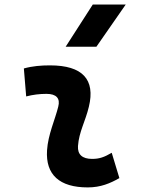

<svg xmlns="http://www.w3.org/2000/svg" viewBox="-20 -815 626 845"><path d="M471.7 -142.6C438 -123 417.5 -115.7 385.3 -115.7C342.3 -115.7 320.8 -134.8 323.2 -172.4C327.6 -234.9 356 -281.2 371.1 -345.2C400.4 -465.3 343.3 -527.3 200.2 -527.3C161.6 -527.3 123 -524.4 85 -513.7L95.2 -390.6C125 -398.4 154.8 -401.9 184.6 -401.9C228 -401.9 246.1 -382.3 236.3 -345.2C222.2 -288.1 191.4 -222.7 187 -153.3C180.2 -46.4 241.2 9.8 366.2 9.8C423.3 9.8 465.3 -8.3 505.4 -31.2ZM269 -609.4H404.3L533.2 -794.9H388.2Z"/></svg>

Font: Cascadia Mono PL
Style: Bold Italic
Weight: 700
Italic angle: -10°
Monospace: yes
Designer: Aaron Bell
Foundry: Saja Typeworks
Version: Version 2404.023